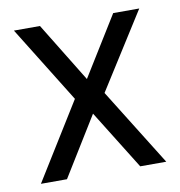

<svg xmlns="http://www.w3.org/2000/svg" viewBox="-63 -559 579 617"><g transform="rotate(-10 226.5 -250.0)"><path d="M22 0 177 -250 22 -500H107L226 -306L346 -500H431L274 -252L431 0H346L226 -193L107 0Z"/></g></svg>

Font: Cairo
Style: Regular
Weight: 400
Designer: Mohamed Gaber, Accademia di Belle Arti di Urbino
Foundry: Kief Type Foundry, Accademia di Belle Arti di Urbino
Version: Version 3.120